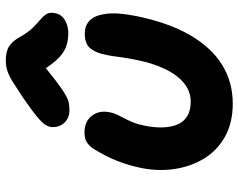

<svg xmlns="http://www.w3.org/2000/svg" viewBox="-102 -728 839 676"><g transform="rotate(-90 318.0 -389.5)"><path d="M292 10Q224 10 175 -17.5Q126 -45 98 -91.5Q70 -138 61.5 -195Q53 -252 65 -312Q74 -356 89.5 -395.5Q105 -435 130 -476Q139 -492 153 -502Q167 -512 190 -512Q229 -512 249 -486Q269 -460 261 -422Q259 -410 253 -397.5Q247 -385 239.5 -371Q232 -357 225 -339.5Q218 -322 214 -300Q207 -266 208 -236Q209 -206 218.5 -184Q228 -162 248 -150Q268 -138 299 -138Q334 -138 363 -161Q392 -184 413.5 -228.5Q435 -273 447 -336Q452 -362 454.5 -380Q457 -398 459 -412.5Q461 -427 465 -443Q472 -476 488 -493.5Q504 -511 538 -511Q567 -511 585 -493Q603 -475 608 -435Q613 -395 600 -330Q577 -217 533.5 -141.5Q490 -66 429 -28Q368 10 292 10ZM269 -565Q250 -565 236.5 -573Q223 -581 215.5 -595.5Q208 -610 209 -627Q210 -638 216.5 -649Q223 -660 245 -678.5Q267 -697 315 -730Q348 -752 369 -765Q390 -778 407 -783.5Q424 -789 444 -789Q476 -789 494 -777Q512 -765 526 -740Q542 -711 558.5 -694.5Q575 -678 588 -667Q601 -656 607.5 -645Q614 -634 610 -615Q606 -593 585.5 -581Q565 -569 540 -569Q511 -569 488 -578.5Q465 -588 443 -613Q421 -638 395 -682L456 -681Q405 -638 373.5 -614Q342 -590 323.5 -579.5Q305 -569 293 -567Q281 -565 269 -565Z"/></g></svg>

Font: Shantell Sans Light
Style: Bold Italic
Weight: 700
Italic angle: -11°
Version: Version 1.011;[c5ecc13dd]